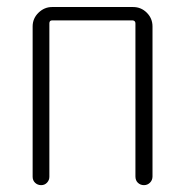

<svg xmlns="http://www.w3.org/2000/svg" viewBox="-20 -540 540 560"><path d="M75.2 -24.4V-462.9Q75.2 -486.3 92.3 -502.9Q109.4 -519.5 131.8 -519.5H368.2Q391.6 -519.5 408.2 -502.9Q424.8 -486.3 424.8 -462.9V-25.4Q424.8 -14.6 417.5 -7.3Q410.2 0 399.9 0Q389.6 0 382.3 -6.8Q375 -13.7 375 -25.4V-471.7Q375 -479.5 367.2 -480.5H131.8Q124 -480.5 124 -471.7V-24.4Q124 -14.6 117.2 -7.3Q110.4 0 100.1 0Q89.8 0 82.5 -6.8Q75.2 -13.7 75.2 -24.4Z"/></svg>

Font: Rounded Mgen+ 1mn light
Style: Regular
Weight: 200
Designer: [Source Han Sans]
Ryoko NISHIZUKA  (kana & ideographs); Paul D. Hunt (Latin, Greek & Cyrillic); Wenlong ZHANG  (bopomofo
Version: Version 1.059.20150602